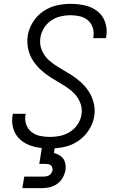

<svg xmlns="http://www.w3.org/2000/svg" viewBox="-20 -763 616 997"><path d="M239 8Q276 8 314 0Q352 -8 385.5 -30.5Q419 -53 441 -87Q463 -121 469 -158Q475 -193 467 -226.5Q459 -260 441 -288Q423 -316 398.5 -337.5Q374 -359 346 -376.5Q318 -394 289.5 -410.5Q261 -427 236 -448.5Q211 -470 197.5 -501.5Q184 -533 190 -569Q194 -594 208.5 -617.5Q223 -641 246 -656.5Q269 -672 294.5 -678Q320 -684 346 -684Q371 -684 394.5 -678.5Q418 -673 436 -658Q454 -643 461.5 -619.5Q469 -596 465 -571Q464 -568 464 -565H530Q531 -570 532 -574Q538 -613 526 -648Q514 -683 485.5 -705Q457 -727 420.5 -735Q384 -743 346 -743Q310 -743 273 -734.5Q236 -726 203.5 -703.5Q171 -681 150.5 -647.5Q130 -614 124 -578Q119 -542 126.5 -508.5Q134 -475 152 -447.5Q170 -420 194.5 -398Q219 -376 247 -358.5Q275 -341 303.5 -324.5Q332 -308 356.5 -286.5Q381 -265 395 -233.5Q409 -202 403 -167Q399 -141 383 -117Q367 -93 343 -78Q319 -63 292.5 -57.5Q266 -52 240 -52Q214 -52 189 -57Q164 -62 144.5 -77Q125 -92 116.5 -115.5Q108 -139 112 -165Q113 -169 114 -172H47Q46 -167 45 -162Q40 -131 47.5 -101Q55 -71 74.5 -49Q94 -27 120.5 -14.5Q147 -2 177.5 3Q208 8 239 8ZM96 214H196Q217 214 237.5 209.5Q258 205 276.5 192Q295 179 305.5 160Q316 141 320 121Q323 100 317.5 80Q312 60 296 48Q280 36 260 32L265 0H198L184 88H217Q227 88 236 91Q245 94 249.5 102.5Q254 111 253 121Q251 131 244 139.5Q237 148 226.5 151Q216 154 206 154H106Z"/></svg>

Font: Iosevka Sparkle Light
Style: Italic
Weight: 300
Italic angle: -9°
Designer: Belleve Invis
Foundry: Belleve Invis
Version: Version 4.5.0; ttfautohint (v1.8.3)